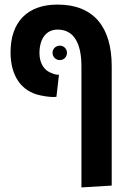

<svg xmlns="http://www.w3.org/2000/svg" viewBox="-20 -630 548 837"><path d="M335 187 467 179V-341C467 -514 387 -610 231 -610C98 -610 26 -533 26 -402C26 -299 73 -231 157 -214C190 -207 213 -206 226 -208L237 -304C227 -304 216 -306 206 -311C173 -321 152 -355 152 -398C152 -461 181 -501 231 -501C301 -501 335 -443 335 -341ZM241 -368C258 -368 272 -382 272 -400C272 -417 258 -431 241 -431C223 -431 209 -417 209 -400C209 -382 223 -368 241 -368Z"/></svg>

Font: Noto Sans Hebrew ExtraCondensed SemiBold
Style: Regular
Weight: 600
Width: 2
Designer: Ben Nathan
Foundry: Google LLC
Version: Version 3.001